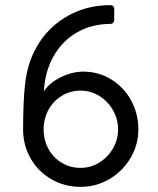

<svg xmlns="http://www.w3.org/2000/svg" viewBox="-20 -715 614 748"><path d="M70 -211Q70 -319 77.5 -386.5Q85 -454 111 -510Q153 -597 232 -646Q311 -695 410 -695Q417 -695 421 -691Q425 -687 425 -681V-636Q425 -631 421 -626.5Q417 -622 412 -622Q338 -622 280.5 -589Q223 -556 189 -496.5Q155 -437 151 -359Q173 -393 217.5 -414.5Q262 -436 304 -436Q364 -436 413.5 -405.5Q463 -375 491 -323.5Q519 -272 519 -211Q519 -151 488.5 -99.5Q458 -48 406.5 -17.5Q355 13 294 13Q232 13 180.5 -16.5Q129 -46 99.5 -97.5Q70 -149 70 -211ZM440 -211Q440 -251 420 -286Q400 -321 366.5 -341.5Q333 -362 294 -362Q254 -362 221 -342Q188 -322 169 -287.5Q150 -253 150 -211Q150 -169 169 -134.5Q188 -100 221 -80.5Q254 -61 294 -61Q333 -61 366.5 -81.5Q400 -102 420 -136.5Q440 -171 440 -211Z"/></svg>

Font: Miriam Libre
Style: Regular
Weight: 400
Designer: Michal Sahar
Foundry: Hagilda
Version: Version 1.001